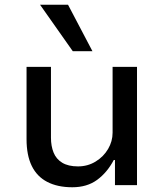

<svg xmlns="http://www.w3.org/2000/svg" viewBox="-20 -781 691 810"><path d="M285 9Q223 9 179.5 -13.5Q136 -36 114 -81Q92 -126 92 -194V-499H195V-200Q195 -165 206 -137.5Q217 -110 242.5 -94.5Q268 -79 309 -79Q350 -79 383.5 -99.5Q417 -120 436 -152.5Q455 -185 455 -221V-499H558V0H465V-106H460Q432 -53 389.5 -22Q347 9 285 9ZM287 -565 149 -761H267L370 -565Z"/></svg>

Font: Nunito Sans 12pt ExtraLight 6pt Medium
Style: Regular
Weight: 500
Version: Version 3.101;gftools[0.9.27]